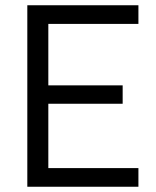

<svg xmlns="http://www.w3.org/2000/svg" viewBox="-20 -711 593 731"><path d="M84 0V-691H507V-620H164V-386H447V-316H164V-71H507V0Z"/></svg>

Font: Cairo Play
Style: Regular
Weight: 400
Designer: Mohamed Gaber, Accademia di Belle Arti di Urbino
Foundry: Kief Type Foundry, Accademia di Belle Arti di Urbino
Version: Version 3.119